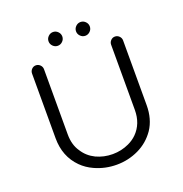

<svg xmlns="http://www.w3.org/2000/svg" viewBox="-144 -947 1027 1076"><g transform="rotate(-20 370.0 -409.5)"><path d="M259.3 -750.5Q271.5 -738.3 288.1 -738.3Q304.7 -738.3 316.9 -750.5Q329.1 -762.7 329.1 -779.3Q329.1 -795.9 316.9 -808.1Q304.7 -820.3 288.1 -820.3Q271.5 -820.3 259.3 -808.1Q247.1 -795.9 247.1 -779.3Q247.1 -762.7 259.3 -750.5ZM423.3 -750.5Q435.5 -738.3 452.1 -738.3Q468.8 -738.3 481 -750.5Q493.2 -762.7 493.2 -779.3Q493.2 -795.9 481 -808.1Q468.8 -820.3 452.1 -820.3Q435.5 -820.3 423.3 -808.1Q411.1 -795.9 411.1 -779.3Q411.1 -762.7 423.3 -750.5ZM240.2 -27.3Q301.8 1 371.1 1Q440.4 1 502 -28.3Q563.5 -57.6 602.5 -114.3Q641.6 -172.9 641.6 -255.9V-641.6Q641.6 -656.2 630.9 -667Q620.1 -677.7 605.5 -677.7Q590.8 -677.7 580.6 -667Q570.3 -656.2 570.3 -641.6V-252.9Q570.3 -170.9 518.6 -119.1Q497.1 -97.7 467.8 -84Q421.9 -62.5 370.1 -62.5Q317.4 -62.5 271.5 -84Q225.6 -106.4 199.2 -148.4Q169.9 -190.4 169.9 -252.9V-641.6Q169.9 -656.2 159.2 -667Q148.4 -677.7 133.8 -677.7Q119.1 -677.7 108.9 -667Q98.6 -656.2 98.6 -641.6V-255.9Q98.6 -146.5 168.9 -76.2Q199.2 -45.9 240.2 -27.3Z"/></g></svg>

Font: FakePearl
Style: ExtraLight
Weight: 300
Version: Version 1.2